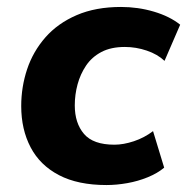

<svg xmlns="http://www.w3.org/2000/svg" viewBox="-20 -521 538 552"><path d="M286 11Q204 11 149.5 -17.5Q95 -46 68 -97.5Q41 -149 41 -216Q41 -271 58 -322Q75 -373 110.5 -413.5Q146 -454 200.5 -477.5Q255 -501 328 -501Q377 -501 422.5 -487.5Q468 -474 498 -450L453 -346Q433 -365 402 -375.5Q371 -386 339 -386Q299 -386 271.5 -371.5Q244 -357 227.5 -332.5Q211 -308 203 -278.5Q195 -249 195 -218Q195 -167 221.5 -136Q248 -105 309 -105Q335 -105 365 -115Q395 -125 420 -144L452 -39Q433 -23 405 -11.5Q377 0 346 5.5Q315 11 286 11Z"/></svg>

Font: Nunito Sans 12pt ExtraBold
Style: Italic
Weight: 800
Italic angle: -9°
Designer: Vernon Adams
Foundry: Vernon Adams
Version: Version 3.101;gftools[0.9.27]